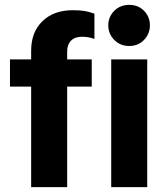

<svg xmlns="http://www.w3.org/2000/svg" viewBox="-20 -769 681 789"><path d="M108 0V-561Q108 -637 154.5 -682Q201 -727 279 -727Q308 -727 326.5 -724Q345 -721 368 -713V-609Q354 -614 342 -616Q330 -618 317 -618Q288 -618 272 -602Q256 -586 256 -557V0ZM21 -413V-525H357V-413ZM437 0V-525H585V0ZM511 -580Q474 -580 449.5 -605Q425 -630 425 -665Q425 -700 449.5 -724.5Q474 -749 511 -749Q548 -749 572 -724.5Q596 -700 596 -665Q596 -630 572 -605Q548 -580 511 -580Z"/></svg>

Font: TikTok Sans 24pt
Style: Bold
Weight: 700
Version: Version 4.000